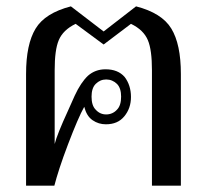

<svg xmlns="http://www.w3.org/2000/svg" viewBox="-20 -584 651 604"><path d="M62 -351C62 -351 62 0 62 0C62 0 151 0 151 0C159 -31 173 -75 194 -130C215 -185 232 -225 245 -248C250 -229 258 -215 271 -206C284 -197 298 -193 313 -193C338 -193 357 -201 371 -218C385 -235 392 -255 392 -279C392 -304 385 -325 372 -342C358 -358 338 -366 312 -366C290 -366 272 -359 257 -346C242 -332 228 -311 215 -283C215 -283 194 -236 194 -236C171 -186 157 -151 152 -131C152 -131 152 -363 152 -363C152 -405 156 -437 165 -458C174 -479 191 -496 218 -509C218 -509 306 -444 306 -444C306 -444 392 -509 392 -509C419 -496 436 -479 445 -458C454 -437 458 -405 458 -363C458 -363 458 0 458 0C458 0 549 0 549 0C549 0 549 -351 549 -351C549 -414 539 -461 519 -494C499 -527 462 -550 408 -564C408 -564 306 -485 306 -485C306 -485 203 -564 203 -564C149 -550 112 -527 92 -494C72 -461 62 -414 62 -351ZM348 -239C339 -229 327 -224 314 -224C301 -224 290 -229 281 -239C272 -248 268 -262 268 -280C268 -297 272 -311 281 -320C290 -329 301 -334 314 -334C327 -334 339 -329 348 -320C357 -311 361 -297 361 -280C361 -262 357 -248 348 -239Z"/></svg>

Font: BUSH 25 TRIRONG
Style: Regular
Weight: 400
Designer: Katatrad Team
Foundry: CadsonDemak